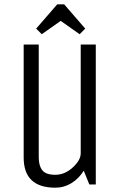

<svg xmlns="http://www.w3.org/2000/svg" viewBox="-20 -857 565 892"><path d="M90 -125V-650H160V-125Q160 -87 176.5 -66Q193 -45 237 -45Q281 -45 318 -79Q355 -113 355 -145V-650H425V0H395L369 -64Q347 -28 312.5 -6.5Q278 15 237 15Q90 15 90 -125ZM262 -760 174 -698 148 -724 246 -837H278L376 -724L350 -698Z"/></svg>

Font: Unica One
Style: Regular
Weight: 400
Designer: Eduardo Rodriguez Tunni
Foundry: Eduardo Rodriguez Tunni
Version: Version 1.001